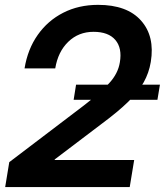

<svg xmlns="http://www.w3.org/2000/svg" viewBox="-20 -759 669 779"><path d="M1 0 17.6 -101.1 320.3 -331.1Q386.7 -382.3 422.9 -421.4Q459 -460.4 466.3 -506.3Q476.1 -564 448 -596.9Q419.9 -629.9 359.4 -629.9Q298.8 -629.9 257.1 -589.6Q215.3 -549.3 204.1 -481.4H79.6Q92.3 -559.6 133.1 -617.4Q173.8 -675.3 236.6 -707.3Q299.3 -739.3 377.9 -739.3Q495.6 -739.3 552.2 -675.5Q608.9 -611.8 591.8 -507.8Q584.5 -463.4 563 -425Q541.5 -386.7 500.5 -346.4Q459.5 -306.2 392.1 -256.3L202.1 -112.3L201.7 -109.9H524.4L506.3 0ZM278.8 -354 288.6 -415.5H628.9L618.7 -354Z"/></svg>

Font: Inter Display Semi Bold
Style: Italic
Weight: 600
Italic angle: -9.39999°
Designer: Rasmus Andersson
Foundry: rsms
Version: Version 4.000;git-4fc901f